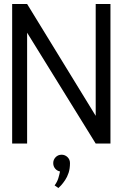

<svg xmlns="http://www.w3.org/2000/svg" viewBox="-20 -720 617 963"><path d="M254 210 273 223Q278 219 287 209Q296 199 306.5 183.5Q317 168 324 147Q331 126 331 98Q331 80 318.5 68Q306 56 289 56Q271 56 259 68.5Q247 81 247 98Q247 114 256.5 125.5Q266 137 281 140Q278 156 272.5 174Q267 192 254 210ZM534 -700H460V-139L116 -700H41V0H116V-556L460 0H534Z"/></svg>

Font: Advent Pro Medium
Style: Regular
Weight: 500
Designer: VivaRado, Andreas Kalpakidis
Foundry: VivaRado, Andreas Kalpakidis
Version: Version 3.000